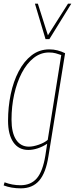

<svg xmlns="http://www.w3.org/2000/svg" viewBox="-20 -810 410 1050"><path d="M0 204 5 187Q47 203 92 203Q149 203 181.5 165Q214 127 228 41L238 -24Q214 -8 187 1Q160 10 135 10Q82 10 53 -32Q24 -74 24 -150Q24 -224 38.5 -294Q53 -364 82 -419.5Q111 -475 153 -507.5Q195 -540 250 -540Q273 -540 294.5 -534.5Q316 -529 336 -519L245 44Q231 135 194.5 177.5Q158 220 94 220Q42 220 0 204ZM315 -509Q301 -514 285 -518.5Q269 -523 248 -523Q202 -523 164 -493Q126 -463 99 -411Q72 -359 57.5 -293.5Q43 -228 43 -156Q43 -84 68 -46Q93 -8 138 -8Q161 -8 191.5 -18.5Q222 -29 241 -45ZM370 -790 250 -596H229L171 -790H187L242 -617L352 -790Z"/></svg>

Font: Georama SemiCondensed Thin
Style: Italic
Weight: 100
Width: 4
Italic angle: -9°
Designer: Jean-Baptiste Levee
Foundry: Production Type
Version: Version 1.000